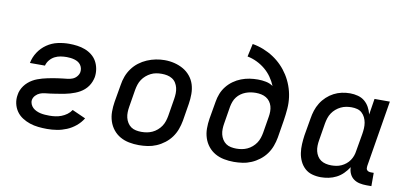

<svg xmlns="http://www.w3.org/2000/svg" viewBox="-69 -961 2539 1195"><g transform="rotate(10 1200.0 -363.5)"><path d="M274 8Q246 8 218 5Q190 2 164.5 -6.5Q139 -15 116.5 -29.5Q94 -44 79 -65.5Q64 -87 58 -114Q52 -141 57 -169Q59 -185 65.5 -200Q72 -215 81.5 -228Q91 -241 103.5 -252Q116 -263 130.5 -271.5Q145 -280 160 -285.5Q175 -291 190.5 -295.5Q206 -300 221.5 -303Q237 -306 252.5 -309Q268 -312 283.5 -314Q299 -316 314.5 -318Q330 -320 345.5 -321.5Q361 -323 376.5 -329Q392 -335 403 -348Q414 -361 417 -376Q419 -389 416 -401Q413 -413 406 -422.5Q399 -432 389 -438Q379 -444 367 -447.5Q355 -451 342.5 -452.5Q330 -454 318 -454Q299 -454 279.5 -451Q260 -448 242.5 -439Q225 -430 211.5 -414Q198 -398 193 -378H98Q105 -415 126 -447Q147 -479 178.5 -500.5Q210 -522 246 -530Q282 -538 318 -538Q344 -538 370 -534.5Q396 -531 419.5 -522Q443 -513 462.5 -497.5Q482 -482 494 -460.5Q506 -439 510.5 -413Q515 -387 511 -361Q508 -346 502 -331Q496 -316 486.5 -302.5Q477 -289 464.5 -278Q452 -267 438 -259Q424 -251 408.5 -245Q393 -239 377.5 -234.5Q362 -230 346.5 -227Q331 -224 315.5 -221.5Q300 -219 284.5 -216.5Q269 -214 253.5 -212Q238 -210 222.5 -208.5Q207 -207 192 -201Q177 -195 165 -182.5Q153 -170 150 -154Q148 -140 153.5 -127Q159 -114 168.5 -105Q178 -96 191 -90Q204 -84 217.5 -81Q231 -78 245.5 -77Q260 -76 274 -76Q293 -76 311.5 -78.5Q330 -81 348.5 -88Q367 -95 383.5 -107Q400 -119 411 -136L496 -98Q479 -70 453 -48.5Q427 -27 397 -14.5Q367 -2 336 3Q305 8 274 8Z M854 8Q822 8 791.5 2Q761 -4 735.5 -18.5Q710 -33 691.5 -56Q673 -79 663.5 -108Q654 -137 654 -168.5Q654 -200 659 -231L678 -341Q682 -369 692 -396Q702 -423 719.5 -447Q737 -471 760.5 -489Q784 -507 811 -518.5Q838 -530 866 -535.5Q894 -541 922 -541Q954 -541 984 -533.5Q1014 -526 1039.5 -511.5Q1065 -497 1084 -474Q1103 -451 1112 -422.5Q1121 -394 1121 -362Q1121 -330 1116 -299L1098 -189Q1093 -161 1083 -134Q1073 -107 1056 -83.5Q1039 -60 1015 -41.5Q991 -23 964 -11.5Q937 0 909 4Q881 8 854 8ZM855 -76Q873 -76 890 -79Q907 -82 923.5 -89.5Q940 -97 954.5 -109.5Q969 -122 979 -137Q989 -152 994.5 -169Q1000 -186 1003 -203L1021 -313Q1024 -331 1024.5 -349Q1025 -367 1021 -383.5Q1017 -400 1008 -414.5Q999 -429 984.5 -438Q970 -447 953 -450.5Q936 -454 918 -454Q900 -454 883 -451Q866 -448 850 -440Q834 -432 820 -420Q806 -408 796 -393Q786 -378 780.5 -361Q775 -344 772 -327L754 -217Q751 -200 750.5 -182Q750 -164 754 -147.5Q758 -131 767 -116.5Q776 -102 789.5 -92.5Q803 -83 820.5 -79.5Q838 -76 855 -76Z M1454 8Q1422 8 1391.5 2Q1361 -4 1335.5 -18.5Q1310 -33 1291.5 -56Q1273 -79 1263.5 -108Q1254 -137 1254 -168.5Q1254 -200 1259 -231L1278 -341Q1282 -367 1292 -392.5Q1302 -418 1319.5 -440Q1337 -462 1360 -478.5Q1383 -495 1409 -505Q1435 -515 1461 -519Q1487 -523 1514 -523Q1540 -523 1565 -518Q1590 -513 1610 -499Q1598 -528 1580 -553.5Q1562 -579 1538 -599Q1514 -619 1485 -633Q1456 -647 1425 -653L1443 -735Q1479 -729 1513 -715.5Q1547 -702 1576.5 -682.5Q1606 -663 1630.5 -638Q1655 -613 1674 -583Q1693 -553 1705.5 -519Q1718 -485 1723 -449Q1728 -413 1725 -375Q1722 -337 1716 -299L1698 -189Q1693 -161 1683 -134Q1673 -107 1656 -83.5Q1639 -60 1615 -41.5Q1591 -23 1564 -11.5Q1537 0 1509 4Q1481 8 1454 8ZM1455 -76Q1473 -76 1490 -79Q1507 -82 1523.5 -89.5Q1540 -97 1554.5 -109.5Q1569 -122 1579 -137Q1589 -152 1594.5 -169Q1600 -186 1603 -203L1620 -306Q1623 -323 1623 -340.5Q1623 -358 1618.5 -373.5Q1614 -389 1604.5 -402Q1595 -415 1581 -423.5Q1567 -432 1550 -435.5Q1533 -439 1516 -439Q1500 -439 1484 -436.5Q1468 -434 1452 -428Q1436 -422 1422 -412Q1408 -402 1397.5 -388.5Q1387 -375 1381 -359Q1375 -343 1372 -327L1354 -217Q1351 -200 1350.5 -182Q1350 -164 1354 -147.5Q1358 -131 1367 -116.5Q1376 -102 1389.5 -92.5Q1403 -83 1420.5 -79.5Q1438 -76 1455 -76Z M2004 8Q1975 8 1948.5 0.5Q1922 -7 1902.5 -25Q1883 -43 1871.5 -67.5Q1860 -92 1856 -119Q1852 -146 1853.5 -174.5Q1855 -203 1859 -231L1878 -341Q1882 -367 1890 -392Q1898 -417 1912.5 -440.5Q1927 -464 1947.5 -483Q1968 -502 1992 -514.5Q2016 -527 2042 -532.5Q2068 -538 2094 -538Q2119 -538 2143.5 -531.5Q2168 -525 2186 -510Q2204 -495 2215.5 -474Q2227 -453 2233 -429L2249 -530H2346L2277 -111Q2276 -104 2276.5 -97Q2277 -90 2281.5 -85Q2286 -80 2292.5 -78Q2299 -76 2306 -76H2324V8H2292Q2270 8 2249 3.5Q2228 -1 2211.5 -13Q2195 -25 2186 -44.5Q2177 -64 2177 -86Q2177 -86 2177 -86Q2177 -86 2177 -86Q2163 -64 2144 -45Q2125 -26 2101.5 -14Q2078 -2 2053 3Q2028 8 2004 8ZM2055 -76Q2071 -76 2087 -78.5Q2103 -81 2118.5 -88Q2134 -95 2147.5 -106Q2161 -117 2170.5 -131Q2180 -145 2185.5 -160.5Q2191 -176 2193 -192L2212 -302Q2215 -320 2216 -338.5Q2217 -357 2214 -374Q2211 -391 2203.5 -406.5Q2196 -422 2183.5 -433.5Q2171 -445 2154 -449.5Q2137 -454 2118 -454Q2101 -454 2084 -451Q2067 -448 2050.5 -440Q2034 -432 2020 -420Q2006 -408 1996 -393Q1986 -378 1980.5 -361Q1975 -344 1972 -327L1954 -217Q1951 -200 1950.5 -182Q1950 -164 1954 -147.5Q1958 -131 1967 -116.5Q1976 -102 1989.5 -93Q2003 -84 2020 -80Q2037 -76 2055 -76Z"/></g></svg>

Font: Iosevka Curly Medium Extended
Style: Italic
Weight: 500
Width: 7
Italic angle: -9°
Monospace: yes
Designer: Belleve Invis
Foundry: Belleve Invis
Version: Version 11.1.0; ttfautohint (v1.8.3)